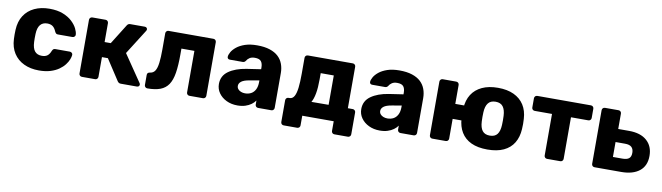

<svg xmlns="http://www.w3.org/2000/svg" viewBox="-36 -1038 5708 1655"><g transform="rotate(10 2818.0 -210.0)"><path d="M298 10Q224.2 10 167.1 -16.9Q110 -43.8 76.7 -95.1Q43.4 -146.5 40.1 -219.4Q39.1 -235 39.1 -259.4Q39.1 -283.8 40.1 -300Q43.4 -373.2 76.4 -424.7Q109.4 -476.2 166.8 -503.1Q224.2 -530 298 -530Q367.2 -530 416.4 -510.5Q465.5 -491 496.4 -461.9Q527.4 -432.8 542.6 -402.3Q557.7 -371.8 558.7 -349.1Q559.7 -338.5 551.8 -331.3Q543.9 -324 533.6 -324H406.5Q395.9 -324 390.1 -329.1Q384.4 -334.3 379.4 -344.4Q367.1 -374.5 348.8 -387.9Q330.4 -401.4 301.1 -401.4Q261.2 -401.4 239.6 -375.2Q217.9 -349 216.1 -295Q214.7 -255 216.1 -224.4Q218.5 -169.1 239.9 -143.9Q261.2 -118.6 301.1 -118.6Q332.2 -118.6 350 -132.1Q367.8 -145.5 379.4 -175.6Q383.8 -185.7 389.8 -190.9Q395.9 -196 406.5 -196H533.6Q543.9 -196 551.8 -188.7Q559.7 -181.5 558.7 -170.9Q557.7 -154.5 548.8 -131.6Q539.9 -108.6 520.9 -83.9Q501.9 -59.1 471.6 -37.8Q441.4 -16.5 398.2 -3.2Q355 10 298 10Z M673.6 0Q663 0 655.8 -7.2Q648.5 -14.5 648.5 -25.1V-494.9Q648.5 -505.5 655.8 -512.8Q663 -520 673.6 -520H789.4Q800 -520 807.2 -512.8Q814.5 -505.5 814.5 -494.9V-329.4H868.4L977.3 -503.8Q980.4 -509.3 987 -514.6Q993.6 -520 1005.1 -520H1132.6Q1142.2 -520 1148.7 -514.3Q1155.1 -508.6 1155.1 -499.8Q1155.1 -496.5 1153.6 -492.6Q1152.1 -488.6 1150.1 -485.9L1012.6 -268.3L1172.9 -33.2Q1177.2 -27.2 1177.2 -20.2Q1177.2 -11.4 1171 -5.7Q1164.7 0 1155.1 0H1014.1Q1003.3 0 996.6 -4.4Q990 -8.9 985 -15.9L866.4 -197.5H814.5V-25.1Q814.5 -14.5 807.2 -7.2Q800 0 789.4 0Z M1246.5 0Q1235.9 0 1228.4 -7.4Q1221 -14.9 1221 -25.5V-113.4Q1221 -135 1245.4 -138.1Q1274.2 -141.2 1289.3 -165Q1304.4 -188.7 1310.2 -235.7Q1316 -282.7 1316 -353.8V-494.9Q1316 -505.5 1323.3 -512.8Q1330.5 -520 1341.1 -520H1733.4Q1744 -520 1751.2 -512.8Q1758.5 -505.5 1758.5 -494.9V-25.1Q1758.5 -14.5 1751.2 -7.2Q1744 0 1733.4 0H1615.1Q1604.5 0 1597.3 -7.2Q1590 -14.5 1590 -25.1V-388.9H1476.4V-335.5Q1476.4 -240.4 1466 -175.4Q1455.6 -110.4 1429.7 -72.1Q1403.9 -33.9 1359.2 -16.9Q1314.5 0 1246.5 0Z M2035.8 10Q1982.1 10 1939.4 -10.6Q1896.8 -31.2 1872.1 -66.3Q1847.4 -101.4 1847.4 -145.2Q1847.4 -216.4 1905.2 -257.7Q1963 -299 2058.5 -314.1L2184 -333V-346.8Q2184 -382.9 2169 -401.8Q2154 -420.8 2114.2 -420.8Q2086 -420.8 2068.7 -409.6Q2051.4 -398.5 2040.6 -379.9Q2031.9 -367.4 2016 -367.4H1903.8Q1893 -367.4 1887.1 -373.6Q1881.1 -379.8 1881.8 -389.4Q1882.4 -406.5 1895.7 -430.3Q1909 -454.1 1936.9 -476.8Q1964.9 -499.5 2008.9 -514.8Q2053 -530 2115.5 -530Q2180.1 -530 2226.1 -514.9Q2272.1 -499.9 2300.8 -473.1Q2329.5 -446.4 2343.2 -409.4Q2356.9 -372.5 2356.9 -329.4V-25.1Q2356.9 -14.5 2349.6 -7.2Q2342.4 0 2331.7 0H2216Q2205.4 0 2198.1 -7.2Q2190.9 -14.5 2190.9 -25.1V-60.3Q2177.6 -41 2155.9 -25.2Q2134.3 -9.4 2104.4 0.3Q2074.6 10 2035.8 10ZM2082.6 -104.2Q2112.4 -104.2 2135.7 -116.7Q2159 -129.2 2172.4 -155.7Q2185.9 -182.2 2185.9 -222.1V-235.5L2100.6 -220.6Q2053.6 -212.8 2032.2 -196.4Q2010.9 -180 2010.9 -157.7Q2010.9 -141 2020.8 -129.1Q2030.7 -117.1 2047.1 -110.7Q2063.5 -104.2 2082.6 -104.2Z M2459.2 110Q2448.6 110 2441.4 102.8Q2434.1 95.5 2434.1 84.9V-106Q2434.1 -116.6 2441.4 -123.9Q2448.6 -131.1 2459.2 -131.1H2469.1Q2494.6 -131.5 2509.1 -157.2Q2523.5 -182.9 2529.4 -232.4Q2535.3 -281.9 2535.3 -353.8V-494.9Q2535.3 -505.5 2542.5 -512.8Q2549.8 -520 2560.4 -520H2953.4Q2964 -520 2971.2 -512.8Q2978.5 -505.5 2978.5 -494.9V-131.9H3021.2Q3031.9 -131.9 3039.1 -124.6Q3046.4 -117.4 3046.4 -106.7V84.9Q3046.4 95.5 3039.1 102.8Q3031.9 110 3021.2 110H2903Q2892.4 110 2885.1 102.8Q2877.9 95.5 2877.9 84.9V0H2602.6V84.9Q2602.6 95.5 2595.4 102.8Q2588.1 110 2577.5 110ZM2659.6 -131.1 2810 -131.9V-388.9H2695.6V-335.5Q2695.6 -261.1 2686.4 -210.8Q2677.2 -160.5 2659.6 -131.1Z M3281.8 10Q3228.1 10 3185.4 -10.6Q3142.8 -31.2 3118.1 -66.3Q3093.4 -101.4 3093.4 -145.2Q3093.4 -216.4 3151.2 -257.7Q3209 -299 3304.5 -314.1L3430 -333V-346.8Q3430 -382.9 3415 -401.8Q3400 -420.8 3360.2 -420.8Q3332 -420.8 3314.7 -409.6Q3297.4 -398.5 3286.6 -379.9Q3277.9 -367.4 3262 -367.4H3149.8Q3139 -367.4 3133.1 -373.6Q3127.1 -379.8 3127.8 -389.4Q3128.4 -406.5 3141.7 -430.3Q3155 -454.1 3182.9 -476.8Q3210.9 -499.5 3254.9 -514.8Q3299 -530 3361.5 -530Q3426.1 -530 3472.1 -514.9Q3518.1 -499.9 3546.8 -473.1Q3575.5 -446.4 3589.2 -409.4Q3602.9 -372.5 3602.9 -329.4V-25.1Q3602.9 -14.5 3595.6 -7.2Q3588.4 0 3577.7 0H3462Q3451.4 0 3444.1 -7.2Q3436.9 -14.5 3436.9 -25.1V-60.3Q3423.6 -41 3401.9 -25.2Q3380.3 -9.4 3350.4 0.3Q3320.6 10 3281.8 10ZM3328.6 -104.2Q3358.4 -104.2 3381.7 -116.7Q3405 -129.2 3418.4 -155.7Q3431.9 -182.2 3431.9 -222.1V-235.5L3346.6 -220.6Q3299.6 -212.8 3278.2 -196.4Q3256.9 -180 3256.9 -157.7Q3256.9 -141 3266.8 -129.1Q3276.7 -117.1 3293.1 -110.7Q3309.5 -104.2 3328.6 -104.2Z M4052.1 -198.3H3884V-25.1Q3884 -14.5 3876.7 -7.2Q3869.5 0 3858.9 0H3740.6Q3730 0 3722.8 -7.2Q3715.5 -14.5 3715.5 -25.1V-494.9Q3715.5 -505.5 3722.8 -512.8Q3730 -520 3740.6 -520H3858.9Q3869.5 -520 3876.7 -512.8Q3884 -505.5 3884 -494.9V-329.4H4052.1ZM4223.5 10Q4139 10 4081.7 -16.9Q4024.5 -43.8 3993.7 -94.5Q3962.9 -145.3 3959 -214.9Q3958 -234.9 3958 -260.3Q3958 -285.8 3959 -305.1Q3962.9 -375.7 3994.9 -426Q4027 -476.2 4084.9 -503.1Q4142.7 -530 4223.5 -530Q4304.9 -530 4362.4 -503.1Q4420 -476.2 4452.1 -426Q4484.1 -375.7 4488 -305.1Q4489.6 -285.8 4489.6 -260.3Q4489.6 -234.9 4488 -214.9Q4484.1 -145.3 4453.6 -94.5Q4423.1 -43.8 4365.6 -16.9Q4308 10 4223.5 10ZM4223.5 -111.7Q4267.9 -111.7 4288.7 -138.9Q4309.6 -166.1 4312 -219.9Q4313 -234.9 4313 -260Q4313 -285.1 4312 -300.1Q4309.6 -353 4288.7 -380.6Q4267.9 -408.3 4223.5 -408.3Q4179.7 -408.3 4158.6 -380.6Q4137.4 -353 4135 -300.1Q4134 -285.1 4134 -260Q4134 -234.9 4135 -219.9Q4137.4 -166.1 4158.6 -138.9Q4179.7 -111.7 4223.5 -111.7Z M4745.3 0Q4734.6 0 4727.4 -7.2Q4720.1 -14.5 4720.1 -25.1V-388.9H4568.4Q4557.7 -388.9 4550.5 -396.1Q4543.2 -403.4 4543.2 -414V-494.9Q4543.2 -505.5 4550.5 -512.8Q4557.7 -520 4568.4 -520H5037.9Q5048.5 -520 5055.7 -512.8Q5063 -505.5 5063 -494.9V-414Q5063 -403.4 5055.7 -396.1Q5048.5 -388.9 5037.9 -388.9H4886.1V-25.1Q4886.1 -14.5 4878.9 -7.2Q4871.6 0 4861 0Z M5160.6 0Q5150 0 5142.8 -7.2Q5135.5 -14.5 5135.5 -25.1V-494.9Q5135.5 -505.5 5142.8 -512.8Q5150 -520 5160.6 -520H5279.5Q5290.1 -520 5297.4 -512.8Q5304.6 -505.5 5304.6 -494.9V-360.4H5399.6Q5500.4 -360.4 5555.4 -311.7Q5610.5 -263.1 5610.5 -178.4Q5610.5 -91 5553.2 -45.5Q5495.9 0 5394 0ZM5301.5 -114.9H5384.9Q5423.6 -114.9 5441.9 -129.7Q5460.1 -144.5 5460.1 -178.4Q5460.1 -211.5 5442.2 -228.5Q5424.4 -245.5 5384.9 -245.5H5301.5Z"/></g></svg>

Font: Rubik Light
Style: Regular
Weight: 300
Designer: Hubert and Fischer
Foundry: Hubert and Fischer
Version: Version 2.300;gftools[0.9.30]